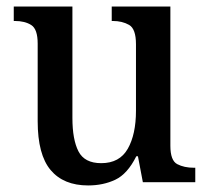

<svg xmlns="http://www.w3.org/2000/svg" viewBox="-20 -556 639 586"><path d="M249 10Q174 10 134.5 -37Q95 -84 95 -186V-423Q95 -467 75.5 -479.5Q56 -492 25 -492H22V-536H201V-196Q201 -130 219.5 -94Q238 -58 289 -58Q345 -58 370 -102Q395 -146 395 -218V-421Q395 -468 374 -480Q353 -492 324 -492H321V-536H500V-111Q500 -66 521 -55Q542 -44 572 -44H576V0H416L401 -79H396Q369 -25 332 -7.5Q295 10 249 10Z"/></svg>

Font: Noto Serif Bengali SemiCondensed Medium
Style: Regular
Weight: 500
Width: 4
Designer: Juan Bruce, Universal Thirst, Indian Type Foundry and the Monotype Design Team.
Foundry: Monotype Imaging Inc.
Version: Version 2.003; ttfautohint (v1.8.4.7-5d5b)